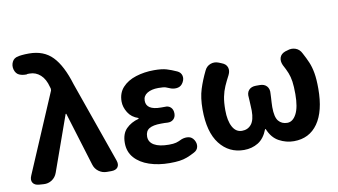

<svg xmlns="http://www.w3.org/2000/svg" viewBox="-80 -998 2110 1198"><g transform="rotate(-10 975.0 -399.0)"><path d="M195 -50Q185 -22 161.5 -6.5Q138 9 109 7L81 5Q52 3 41 -15Q30 -33 42 -60L254 -557Q256 -560 256 -564.5Q256 -569 256 -573L253 -583Q240 -635 210.5 -661.5Q181 -688 143 -688Q133 -688 130 -688Q127 -688 124 -686Q97 -685 76.5 -694Q56 -703 48 -730Q41 -756 52.5 -779Q64 -802 91 -806Q96 -808 115 -810Q134 -812 160 -812Q253 -812 308.5 -754.5Q364 -697 401 -575L582 -61Q592 -33 580 -16.5Q568 0 539 0H511Q482 0 459 -17Q436 -34 428 -62L324 -401H320Z M907 14Q836 14 778 -5.5Q720 -25 686 -63.5Q652 -102 652 -158Q652 -216 683 -247.5Q714 -279 763 -292V-297Q720 -311 698.5 -346Q677 -381 677 -416Q677 -470 709 -505Q741 -540 794.5 -557Q848 -574 910 -574Q960 -574 989.5 -565Q1019 -556 1052 -541Q1074 -531 1079.5 -510Q1085 -489 1072 -467Q1060 -446 1039.5 -441Q1019 -436 996 -443Q977 -451 964 -455.5Q951 -460 917 -460Q874 -460 847 -443.5Q820 -427 820 -396Q820 -337 913 -337Q921 -337 927 -337Q933 -337 937 -337Q960 -339 974.5 -325Q989 -311 989 -286Q989 -263 974.5 -249.5Q960 -236 937 -237Q931 -238 918 -238Q905 -238 895 -238Q845 -238 820.5 -223Q796 -208 796 -173Q796 -138 828.5 -119Q861 -100 922 -100Q951 -100 967.5 -104.5Q984 -109 1006 -120Q1029 -128 1050 -124.5Q1071 -121 1084 -100Q1097 -78 1092.5 -56.5Q1088 -35 1066 -24Q1040 -10 1017.5 -1.5Q995 7 969.5 10.5Q944 14 907 14Z M1378 14Q1283 14 1224.5 -61Q1166 -136 1166 -280Q1166 -354 1183 -407.5Q1200 -461 1227 -516Q1239 -542 1264.5 -551.5Q1290 -561 1317 -550L1334 -543Q1361 -533 1368.5 -511Q1376 -489 1363 -463Q1345 -429 1332 -399.5Q1319 -370 1312 -335.5Q1305 -301 1305 -251Q1305 -185 1326 -145.5Q1347 -106 1386 -106Q1423 -106 1445 -133Q1467 -160 1467 -219Q1467 -228 1466 -244.5Q1465 -261 1464.5 -278Q1464 -295 1463 -304Q1459 -333 1474.5 -350.5Q1490 -368 1520 -368H1544Q1573 -368 1588.5 -350.5Q1604 -333 1601 -304Q1601 -297 1600 -281.5Q1599 -266 1598 -248.5Q1597 -231 1597 -219Q1597 -155 1617.5 -130.5Q1638 -106 1673 -106Q1708 -106 1730.5 -148.5Q1753 -191 1753 -274Q1753 -323 1748.5 -354Q1744 -385 1734 -410Q1724 -435 1707 -466Q1695 -493 1702.5 -515Q1710 -537 1737 -547L1751 -551Q1778 -561 1803.5 -552Q1829 -543 1842 -516Q1860 -483 1873 -452.5Q1886 -422 1893 -382.5Q1900 -343 1900 -283Q1900 -140 1846 -63Q1792 14 1694 14Q1645 14 1600.5 -10Q1556 -34 1533 -91H1529Q1507 -34 1467.5 -10Q1428 14 1378 14Z"/></g></svg>

Font: Chiron GoRound TC
Style: Bold
Weight: 700
Designer: Ryoko NISHIZUKA 西塚涼子 (kana, bopomofo & ideographs); Paul D. Hunt (Latin, Greek & Cyrillic); Sandoll Communications 산돌커뮤니
Foundry: Adobe
Version: Version 1.000;hotconv 1.1.1;makeotfexe 2.6.0